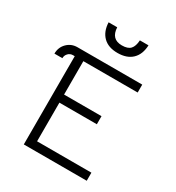

<svg xmlns="http://www.w3.org/2000/svg" viewBox="-175 -838 868 946"><g transform="rotate(30 259.0 -365.0)"><path d="M278 -664Q312 -664 326.5 -680Q341 -696 343 -730H392Q390 -678 360.5 -649.5Q331 -621 278 -621Q225 -621 196 -650Q167 -679 165 -730H214Q217 -664 278 -664ZM94 -502Q78 -502 67 -490.5Q56 -479 56 -463H11Q11 -499 35 -523Q59 -547 94 -547H462V-502H153V-312H366V-266H153V-46H462V0H104V-502Z"/></g></svg>

Font: Bhavuka
Style: Regular
Weight: 400
Version: 2.94.0; ttfautohint (v1.2) -l 7 -r 28 -G 50 -x 13 -D deva -f